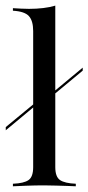

<svg xmlns="http://www.w3.org/2000/svg" viewBox="-25 -652 309 672"><path d="M-4.8 -196V-207.3L129 -317.7V-307.3ZM131.5 -294.4V-304.8L264.5 -415.3V-404.8ZM20.2 0V-8.9Q58.9 -10.5 75 -21.8Q91.1 -33.1 91.1 -66.9V-543.5Q91.1 -579 76.2 -595.6Q61.3 -612.1 20.2 -614.5V-623.4Q33.9 -622.6 48.4 -621.8Q62.9 -621 76.6 -621Q102.4 -621 126.2 -623.8Q150 -626.6 168.5 -632.3V-66.9Q168.5 -33.1 185.1 -21.8Q201.6 -10.5 240.3 -8.9V0Q229 -0.8 211.3 -1.2Q193.5 -1.6 172.2 -2.4Q150.8 -3.2 129.8 -3.2Q99.2 -3.2 67.3 -2Q35.5 -0.8 20.2 0Z"/></svg>

Font: Playfair 144pt
Style: Regular
Weight: 400
Designer: Claus Eggers Sørensen
Foundry: Claus Eggers Sørensen
Version: Version 2.001;gftools[0.9.30]